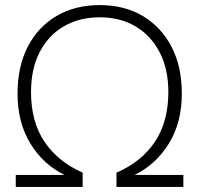

<svg xmlns="http://www.w3.org/2000/svg" viewBox="-20 -735 777 755"><path d="M42 0V-47H234Q150 -88 99.5 -170.5Q49 -253 49 -367Q49 -473 89 -551Q129 -629 202 -672Q275 -715 372 -715Q469 -715 541.5 -672Q614 -629 654.5 -551Q695 -473 695 -367Q695 -253 644 -170.5Q593 -88 509 -47H701V0H438V-56Q537 -99 589.5 -178Q642 -257 642 -373Q642 -464 607.5 -530Q573 -596 512.5 -631.5Q452 -667 372 -667Q292 -667 231 -631.5Q170 -596 136 -530Q102 -464 102 -373Q102 -256 155 -177.5Q208 -99 305 -56V0Z"/></svg>

Font: Prodigy Sans Light
Style: Regular
Weight: 300
Designer: Wei Huang
Foundry: Wei Huang
Version: Version 1.003; ttfautohint (v1.8.3)